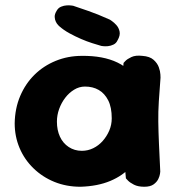

<svg xmlns="http://www.w3.org/2000/svg" viewBox="-20 -712 668 732"><path d="M287 0Q233 0 187.5 -18.5Q142 -37 107.5 -70.5Q73 -104 54.5 -148Q36 -192 36 -242Q37 -299 57 -346Q77 -393 111.5 -427Q146 -461 192.5 -480Q239 -499 292 -499Q373 -500 428 -473.5Q483 -447 511.5 -391.5Q540 -336 540 -250Q540 -200 525 -155.5Q510 -111 479 -76.5Q448 -42 400 -22Q352 -2 287 0ZM292 -137Q315 -137 335.5 -147Q356 -157 371.5 -174.5Q387 -192 396.5 -214Q406 -236 406 -261Q406 -303 392.5 -329.5Q379 -356 356.5 -369Q334 -382 304 -382Q282 -382 262.5 -370Q243 -358 228.5 -339Q214 -320 205.5 -296.5Q197 -273 197 -248Q197 -216 208.5 -191Q220 -166 242 -151.5Q264 -137 292 -137ZM530 0Q506 0 490.5 -8Q475 -16 467.5 -24Q460 -32 460 -32Q453 -105 448 -175Q443 -245 443.5 -318.5Q444 -392 451 -472Q451 -472 458 -479.5Q465 -487 481 -494.5Q497 -502 523 -499Q551 -497 565.5 -484Q580 -471 585.5 -455.5Q591 -440 591.5 -428Q592 -416 592 -416Q588 -365 585.5 -325.5Q583 -286 583.5 -248Q584 -210 586 -165Q588 -120 591 -58Q591 -58 590 -49.5Q589 -41 583.5 -29.5Q578 -18 565.5 -9Q553 0 530 0ZM366 -537Q352 -541 331.5 -547.5Q311 -554 289 -563.5Q267 -573 245 -585Q223 -597 206 -612Q206 -612 201.5 -616.5Q197 -621 193 -629Q189 -637 188.5 -647.5Q188 -658 196 -671Q202 -682 213 -686.5Q224 -691 234.5 -691.5Q245 -692 252 -691Q259 -690 259 -690Q285 -681 317.5 -670Q350 -659 399 -637Q399 -637 407 -631.5Q415 -626 424 -616Q433 -606 436 -591.5Q439 -577 428 -558Q423 -547 412.5 -542Q402 -537 391.5 -536Q381 -535 373.5 -536Q366 -537 366 -537Z"/></svg>

Font: Sour Gummy
Style: Bold
Weight: 700
Designer: Stefie Justprince
Foundry: Eifetstype
Version: Version 1.000